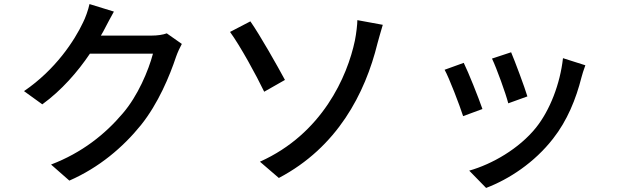

<svg xmlns="http://www.w3.org/2000/svg" viewBox="-20 -841 3040 944"><path d="M800 -677C781 -670 754 -666 725 -666H476C484 -679 491 -692 497 -704C507 -722 522 -753 540 -784L420 -821C414 -792 399 -751 388 -730C347 -643 254 -499 98 -393L188 -328C283 -397 362 -488 422 -577H732C710 -494 658 -370 584 -284C497 -181 383 -90 231 -32L321 47C467 -17 584 -116 673 -226C758 -332 814 -467 846 -563C853 -583 865 -609 874 -625Z M1258 -46 1351 34C1638 -117 1775 -380 1836 -628C1841 -644 1852 -688 1862 -719L1737 -742C1737 -722 1732 -677 1725 -642C1688 -465 1564 -183 1258 -46ZM1111 -684C1162 -614 1240 -471 1279 -390L1381 -448C1345 -515 1258 -669 1211 -736L1111 -684Z M2493 -584 2399 -553C2422 -505 2467 -380 2479 -333L2573 -367C2560 -411 2511 -542 2493 -584ZM2748 -555C2734 -429 2684 -299 2615 -213C2532 -110 2400 -34 2287 -2L2370 83C2483 40 2607 -41 2699 -159C2769 -248 2812 -354 2839 -461C2843 -477 2849 -495 2858 -520ZM2260 -532 2166 -498C2188 -459 2240 -323 2257 -270L2352 -305C2333 -360 2283 -486 2260 -532Z"/></svg>

Font: Noto Sans Japanese Medium
Style: Regular
Weight: 500
Designer: Ryoko NISHIZUKA (kana & ideographs); Paul D. Hunt (Latin, Greek & Cyrillic); Wenlong ZHANG (bopomofo); Sandoll Communica
Foundry: Adobe Systems Incorporated
Version: Version 1.000;PS 1;hotconv 1.0.78;makeotf.lib2.5.61930